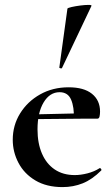

<svg xmlns="http://www.w3.org/2000/svg" viewBox="-20 -751 458 783"><path d="M235 12Q170 12 124.5 -15Q79 -42 55.5 -86.5Q32 -131 32 -181Q32 -240 62 -288.5Q92 -337 143.5 -366Q195 -395 260 -395Q322 -395 355 -368.5Q388 -342 388 -296Q388 -285 386 -276Q384 -267 377 -267H281Q283 -314 270 -344.5Q257 -375 223 -375Q183 -375 158 -333.5Q133 -292 133 -223Q133 -167 151 -125Q169 -83 203 -60Q237 -37 285 -37Q309 -37 336.5 -44Q364 -51 386 -65Q388 -67 391.5 -63Q395 -59 393 -56Q356 -19 317.5 -3.5Q279 12 235 12ZM98 -265 97 -284 316 -289V-267ZM233 -474Q232 -471 226.5 -472.5Q221 -474 222 -476L255 -716Q257 -719 272.5 -722.5Q288 -726 307.5 -728.5Q327 -731 341 -731Q355 -731 353 -727Z"/></svg>

Font: Cormorant Light
Style: Bold
Weight: 700
Version: Version 4.000